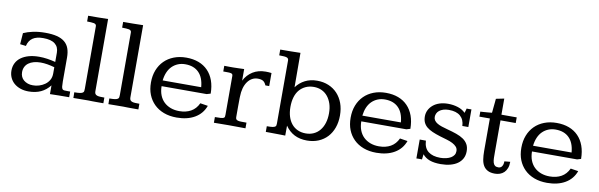

<svg xmlns="http://www.w3.org/2000/svg" viewBox="-45 -1036 4523 1450"><g transform="rotate(10 2216.0 -311.0)"><path d="M437.5 -109.4Q437.5 -84 439.2 -70.6Q440.9 -57.1 445.8 -51Q450.7 -44.9 459.7 -44.2Q468.8 -43.5 483.4 -43.5H505.4V0Q466.8 0 429 0.5Q391.1 1 358.4 2V-64.9Q329.1 -27.3 288.8 -8.5Q248.5 10.3 194.8 10.3Q159.7 10.3 131.3 0.2Q103 -9.8 83 -27.3Q63 -44.9 52 -69.3Q41 -93.8 41 -123Q41 -154.3 53.7 -179.9Q66.4 -205.6 90.8 -223.6Q115.2 -241.7 150.1 -251.7Q185.1 -261.7 230 -261.7Q260.7 -261.7 292 -257.1Q323.2 -252.4 355.5 -244.1V-314.5Q355.5 -358.9 325.9 -382.3Q296.4 -405.8 235.4 -405.8Q184.1 -405.8 155 -386Q126 -366.2 116.2 -324.7L71.3 -330.1L77.6 -416Q108.9 -430.2 150.6 -439.2Q192.4 -448.2 244.6 -448.2Q296.4 -448.2 333 -439Q369.6 -429.7 392.8 -410.6Q416 -391.6 426.8 -362.1Q437.5 -332.5 437.5 -292.5ZM248.5 -220.7Q219.2 -220.7 195.8 -214.1Q172.4 -207.5 156 -195.3Q139.6 -183.1 130.9 -165.5Q122.1 -147.9 122.1 -125.5Q122.1 -105.5 129.2 -90.1Q136.2 -74.7 149.2 -64Q162.1 -53.2 180.2 -46.9Q198.2 -40.5 219.7 -41Q243.2 -40.5 267.3 -48.1Q291.5 -55.7 311 -69.6Q330.6 -83.5 343 -104.7Q355.5 -126 355.5 -155.8V-203.6Q326.2 -211.9 299.8 -216.3Q273.4 -220.7 248.5 -220.7Z M692.4 -77.6Q692.4 -65.4 697 -58.6Q701.7 -51.8 711.2 -48.3Q720.7 -44.9 734.6 -44.2Q748.5 -43.5 767.6 -43.5V0Q753.9 0 740.7 0Q727.5 0 713.6 0Q699.7 0 684.6 -0.2Q669.4 -0.5 651.4 -1Q633.8 -1 618.7 -0.7Q603.5 -0.5 589.8 -0.5Q576.2 -0.5 563.5 -0.2Q550.8 0 537.6 0Q537.6 -3.9 537.6 -9.8Q537.6 -15.6 537.4 -21.7Q537.1 -27.8 537.1 -33.7Q537.1 -39.6 537.1 -43.5Q564.9 -43.5 579.8 -45.9Q594.7 -48.3 601.6 -53.2Q608.4 -58.1 609.6 -65.4Q610.8 -72.8 610.8 -83V-562.5Q610.8 -571.3 606.2 -576.2Q601.6 -581.1 592.3 -583.3Q583 -585.4 569.8 -585.9Q556.6 -586.4 539.6 -586.9V-630.9Q578.1 -630.9 614.3 -631.3Q650.4 -631.8 692.4 -632.8Z M960.9 -77.6Q960.9 -65.4 965.6 -58.6Q970.2 -51.8 979.7 -48.3Q989.3 -44.9 1003.2 -44.2Q1017.1 -43.5 1036.1 -43.5V0Q1022.5 0 1009.3 0Q996.1 0 982.2 0Q968.3 0 953.1 -0.2Q938 -0.5 919.9 -1Q902.3 -1 887.2 -0.7Q872.1 -0.5 858.4 -0.5Q844.7 -0.5 832 -0.2Q819.3 0 806.2 0Q806.2 -3.9 806.2 -9.8Q806.2 -15.6 805.9 -21.7Q805.7 -27.8 805.7 -33.7Q805.7 -39.6 805.7 -43.5Q833.5 -43.5 848.4 -45.9Q863.3 -48.3 870.1 -53.2Q877 -58.1 878.2 -65.4Q879.4 -72.8 879.4 -83V-562.5Q879.4 -571.3 874.8 -576.2Q870.1 -581.1 860.8 -583.3Q851.6 -585.4 838.4 -585.9Q825.2 -586.4 808.1 -586.9V-630.9Q846.7 -630.9 882.8 -631.3Q918.9 -631.8 960.9 -632.8Z M1523.9 -203.6H1178.2Q1178.7 -164.6 1190.4 -134.8Q1202.1 -105 1223.6 -84.2Q1245.1 -63.5 1275.1 -52.2Q1305.2 -41 1341.8 -41Q1393.1 -41 1430.7 -62Q1468.3 -83 1488.8 -127L1547.9 -117.7Q1525.4 -55.7 1469 -22.7Q1412.6 10.3 1330.6 10.3Q1275.4 10.3 1231.4 -6.3Q1187.5 -22.9 1157 -53.2Q1126.5 -83.5 1110.4 -124.3Q1094.2 -165 1094.2 -217.3Q1094.2 -270 1110.8 -312.3Q1127.4 -354.5 1157.7 -384.8Q1188 -415 1230.7 -431.6Q1273.4 -448.2 1325.7 -448.2Q1378.4 -448.2 1420.4 -432.4Q1462.4 -416.5 1491.7 -386.2Q1521 -356 1536.9 -312.5Q1552.7 -269 1553.2 -212.4ZM1474.1 -247.6Q1468.3 -321.3 1430.2 -359.4Q1392.1 -397.5 1326.7 -397.5Q1295.9 -397.5 1270.5 -387Q1245.1 -376.5 1226.1 -357.7Q1207 -338.9 1195.1 -311.5Q1183.1 -284.2 1178.7 -247.6Z M1978.5 -345.2H1949.2Q1939.5 -368.7 1924.8 -377.2Q1910.2 -385.7 1884.8 -385.7Q1860.8 -385.7 1840.8 -374.5Q1820.8 -363.3 1806.2 -342.5Q1791.5 -321.8 1783.4 -292.7Q1775.4 -263.7 1774.9 -228Q1774.4 -227.5 1774.4 -216.1Q1774.4 -204.6 1774.2 -187.5Q1773.9 -170.4 1773.9 -150.6Q1773.9 -130.9 1773.9 -113.3Q1773.9 -95.7 1773.9 -83.7Q1773.9 -71.8 1773.9 -70.8Q1773.9 -60.5 1778.1 -54.9Q1782.2 -49.3 1792 -46.6Q1801.8 -43.9 1817.9 -43.7Q1834 -43.5 1857.4 -43.5V0Q1841.8 0 1827.4 -0.2Q1813 -0.5 1797.4 -0.5Q1781.7 -0.5 1764.4 -0.7Q1747.1 -1 1726.1 -1Q1708 -1 1693.4 -0.7Q1678.7 -0.5 1665.8 -0.5Q1652.8 -0.5 1640.6 -0.2Q1628.4 0 1615.2 0V-43.5Q1643.1 -43.5 1658.4 -44.7Q1673.8 -45.9 1681.2 -49.3Q1688.5 -52.7 1689.7 -59.1Q1690.9 -65.4 1690.9 -75.2V-371.1Q1690.9 -379.4 1688.2 -384Q1685.5 -388.7 1677.5 -390.9Q1669.4 -393.1 1655 -393.3Q1640.6 -393.6 1617.7 -393.6V-437Q1623 -437 1634.5 -436.8Q1646 -436.5 1657.2 -436.5H1686Q1706.5 -436.5 1727.3 -437.5Q1748 -438.5 1770 -439V-350.1Q1793.5 -396 1835.2 -422.1Q1877 -448.2 1934.1 -448.2Q1955.6 -448.2 1978.5 -445.3Z M2330.1 10.3Q2274.9 10.3 2233.6 -10.7Q2192.4 -31.7 2163.1 -74.2L2162.6 2Q2147 1.5 2125.7 1.2Q2104.5 1 2083 0.7Q2061.5 0.5 2042.7 0.2Q2023.9 0 2013.2 0V-43.5Q2040 -43.5 2054.7 -45.4Q2069.3 -47.4 2075.9 -51.8Q2082.5 -56.2 2083.7 -62.5Q2085 -68.8 2085 -77.6V-560.5Q2085 -570.3 2080.6 -575.4Q2076.2 -580.6 2067.1 -583Q2058.1 -585.4 2044.4 -585.9Q2030.8 -586.4 2012.7 -586.9V-631.3Q2055.2 -631.3 2093.8 -631.8Q2132.3 -632.3 2167.5 -633.3L2168.5 -369.6Q2196.3 -407.2 2236.8 -427.7Q2277.3 -448.2 2329.1 -448.2Q2377.4 -448.2 2417 -431.6Q2456.5 -415 2484.6 -384.8Q2512.7 -354.5 2528.1 -312.7Q2543.5 -271 2543.5 -218.3Q2543.5 -167 2528.3 -125Q2513.2 -83 2485.4 -53Q2457.5 -22.9 2418 -6.3Q2378.4 10.3 2330.1 10.3ZM2312.5 -397.5Q2277.8 -397.5 2250.2 -384.8Q2222.7 -372.1 2203.4 -349.9Q2184.1 -327.6 2173.8 -294.2Q2163.6 -260.7 2163.6 -218.8Q2163.6 -177.2 2173.8 -144.5Q2184.1 -111.8 2203.1 -88.9Q2222.2 -65.9 2249.5 -53.5Q2276.9 -41 2311.5 -41Q2345.2 -41 2372.6 -53.7Q2399.9 -66.4 2419.2 -90.1Q2438.5 -113.8 2448.7 -146.7Q2459 -179.7 2459 -221.2Q2459 -262.2 2448.5 -293.9Q2438 -325.7 2418.9 -349.1Q2399.9 -372.6 2372.8 -385Q2345.7 -397.5 2312.5 -397.5Z M3055.2 -203.6H2709.5Q2710 -164.6 2721.7 -134.8Q2733.4 -105 2754.9 -84.2Q2776.4 -63.5 2806.4 -52.2Q2836.4 -41 2873 -41Q2924.3 -41 2961.9 -62Q2999.5 -83 3020 -127L3079.1 -117.7Q3056.6 -55.7 3000.2 -22.7Q2943.8 10.3 2861.8 10.3Q2806.6 10.3 2762.7 -6.3Q2718.8 -22.9 2688.2 -53.2Q2657.7 -83.5 2641.6 -124.3Q2625.5 -165 2625.5 -217.3Q2625.5 -270 2642.1 -312.3Q2658.7 -354.5 2689 -384.8Q2719.2 -415 2762 -431.6Q2804.7 -448.2 2856.9 -448.2Q2909.7 -448.2 2951.7 -432.4Q2993.7 -416.5 3022.9 -386.2Q3052.2 -356 3068.1 -312.5Q3084 -269 3084.5 -212.4ZM3005.4 -247.6Q2999.5 -321.3 2961.4 -359.4Q2923.3 -397.5 2857.9 -397.5Q2827.1 -397.5 2801.8 -387Q2776.4 -376.5 2757.3 -357.7Q2738.3 -338.9 2726.3 -311.5Q2714.4 -284.2 2710 -247.6Z M3513.2 -301.8H3467.3Q3465.3 -350.6 3434.8 -377.2Q3404.3 -403.8 3346.7 -403.8Q3322.3 -403.8 3304.2 -397.9Q3286.1 -392.1 3273.9 -382.3Q3261.7 -372.6 3255.9 -359.6Q3250 -346.7 3250 -333Q3250 -317.9 3258.1 -306.4Q3266.1 -294.9 3280.8 -286.1Q3295.4 -277.3 3315.7 -270.5Q3335.9 -263.7 3360.4 -257.3Q3399.9 -247.1 3431.9 -235.8Q3463.9 -224.6 3486.1 -209.2Q3508.3 -193.8 3520.5 -172.1Q3532.7 -150.4 3532.7 -118.7Q3532.7 -87.4 3520 -63.5Q3507.3 -39.6 3484.1 -23.2Q3460.9 -6.8 3428.2 1.7Q3395.5 10.3 3355.5 10.3Q3304.7 10.3 3271 -2Q3237.3 -14.2 3215.8 -40.5L3210.9 0Q3199.7 -0.5 3189.5 -0.7Q3179.2 -1 3168 0V-145H3215.3Q3218.3 -88.4 3252 -62.3Q3285.6 -36.1 3344.2 -36.1Q3369.1 -36.1 3389.9 -41.3Q3410.6 -46.4 3425.3 -55.2Q3439.9 -64 3448.2 -76.7Q3456.5 -89.4 3456.5 -106.9Q3456.5 -126 3445.1 -139.2Q3433.6 -152.3 3414.3 -162.4Q3395 -172.4 3369.4 -179.9Q3343.8 -187.5 3315.4 -195.8Q3280.8 -206.5 3254.6 -218Q3228.5 -229.5 3210.9 -244.1Q3193.4 -258.8 3184.6 -278.3Q3175.8 -297.9 3175.8 -324.2Q3175.8 -349.6 3186.8 -372.1Q3197.8 -394.5 3218.3 -411.9Q3238.8 -429.2 3267.8 -438.7Q3296.9 -448.2 3333 -448.2Q3373 -448.2 3408.7 -436.8Q3444.3 -425.3 3466.3 -402.3Q3466.3 -402.8 3468 -408Q3469.7 -413.1 3471.7 -419.4Q3473.6 -426.8 3476.6 -437Q3485.4 -436.5 3493.2 -436.5Q3500 -436.5 3505.6 -436.8Q3511.2 -437 3513.2 -437Z M3743.2 -560.5V-437H3860.4V-393.6H3743.7V-148.9Q3743.7 -124 3744.1 -104.2Q3744.6 -84.5 3748.8 -70.3Q3752.9 -56.2 3762.2 -48.6Q3771.5 -41 3789.1 -41Q3795.9 -41 3802.7 -43.7Q3809.6 -46.4 3814.7 -52.7Q3819.8 -59.1 3823 -69.1Q3826.2 -79.1 3826.2 -93.8L3870.6 -98.1Q3870.6 -69.3 3862.5 -48.8Q3854.5 -28.3 3841.1 -15.4Q3827.6 -2.4 3809.6 3.9Q3791.5 10.3 3771.5 10.3Q3737.3 10.3 3716.1 -1Q3694.8 -12.2 3682.9 -32Q3670.9 -51.8 3666.5 -80.6Q3662.1 -109.4 3662.1 -144.5V-393.6H3582V-432.1Q3594.2 -432.6 3609.4 -433.8Q3624.5 -435.1 3638.2 -436Q3654.3 -437.5 3670.4 -439Q3670.9 -442.4 3671.9 -451.4Q3672.9 -460.4 3673.8 -472.4Q3674.8 -484.4 3676.3 -497.3Q3677.7 -510.3 3678.7 -521.2Q3679.7 -532.2 3680.4 -539.8Q3681.2 -547.4 3681.2 -547.9Z M4364.3 -203.6H4018.6Q4019 -164.6 4030.8 -134.8Q4042.5 -105 4064 -84.2Q4085.4 -63.5 4115.5 -52.2Q4145.5 -41 4182.1 -41Q4233.4 -41 4271 -62Q4308.6 -83 4329.1 -127L4388.2 -117.7Q4365.7 -55.7 4309.3 -22.7Q4252.9 10.3 4170.9 10.3Q4115.7 10.3 4071.8 -6.3Q4027.8 -22.9 3997.3 -53.2Q3966.8 -83.5 3950.7 -124.3Q3934.6 -165 3934.6 -217.3Q3934.6 -270 3951.2 -312.3Q3967.8 -354.5 3998 -384.8Q4028.3 -415 4071 -431.6Q4113.8 -448.2 4166 -448.2Q4218.8 -448.2 4260.7 -432.4Q4302.7 -416.5 4332 -386.2Q4361.3 -356 4377.2 -312.5Q4393.1 -269 4393.6 -212.4ZM4314.5 -247.6Q4308.6 -321.3 4270.5 -359.4Q4232.4 -397.5 4167 -397.5Q4136.2 -397.5 4110.8 -387Q4085.4 -376.5 4066.4 -357.7Q4047.4 -338.9 4035.4 -311.5Q4023.4 -284.2 4019 -247.6Z"/></g></svg>

Font: Kameron
Style: Regular
Weight: 400
Version: Version 1.000